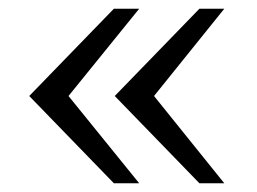

<svg xmlns="http://www.w3.org/2000/svg" viewBox="-20 -546 589 440"><path d="M241 -126 47 -326 241 -526H299L137 -326L299 -126ZM437 -126 243 -326 437 -526H494L333 -326L494 -126Z"/></svg>

Font: Archivo SemiExpanded ExtraLight
Style: Regular
Weight: 250
Width: 6
Designer: Hector Gatti
Foundry: Omnibus-Type
Version: Version 2.001